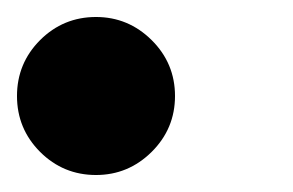

<svg xmlns="http://www.w3.org/2000/svg" viewBox="-29 -188 345 226"><path d="M-9 -75Q-9 -113.5 18.2 -140.8Q45.5 -168 84 -168Q122 -168 149.5 -140.8Q177 -113.5 177 -75Q177 -36.5 149.5 -9.2Q122 18 84 18Q45.5 18 18.2 -9.2Q-9 -36.5 -9 -75Z"/></svg>

Font: Besley* Condensed
Style: Bold Italic
Weight: 700
Width: 3
Italic angle: -13°
Designer: Owen Earl
Foundry: indestructible type*
Version: Version 3.000; ttfautohint (v1.8.3)